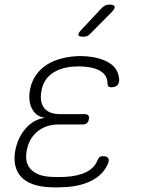

<svg xmlns="http://www.w3.org/2000/svg" viewBox="-20 -805 640 836"><path d="M499 -458Q499 -450 497 -444Q495 -438 490.5 -433.5Q486 -429 479.5 -427Q473 -425 464 -425Q460 -425 457 -426Q454 -427 452 -429Q450 -431 449 -434.5Q448 -438 448 -442Q448 -475 420.5 -493.5Q393 -512 345 -515Q334 -516 322 -516Q310 -516 299 -515Q242 -511 205 -484Q168 -457 160 -407Q152 -361 172.5 -334.5Q193 -308 244 -308H349Q360 -308 364.5 -302.5Q369 -297 367 -286Q365 -275 358.5 -269Q352 -263 341 -263H236Q180 -263 142.5 -232Q105 -201 96 -147Q87 -95 115.5 -66.5Q144 -38 201 -35Q217 -34 233.5 -34Q250 -34 266 -35Q320 -38 356 -56Q392 -74 405 -108Q407 -113 409 -116Q411 -119 413.5 -121Q416 -123 419.5 -124Q423 -125 427 -125Q436 -125 442 -123Q448 -121 451 -116.5Q454 -112 453.5 -106Q453 -100 450 -92Q430 -45 380 -19Q330 7 258 10Q242 11 225.5 11Q209 11 193 10Q153 8 122.5 -3Q92 -14 73 -34Q54 -54 47 -82.5Q40 -111 46 -147Q57 -207 93 -247Q129 -287 177 -292Q139 -296 120.5 -329.5Q102 -363 110 -411Q116 -446 133 -472.5Q150 -499 175.5 -517.5Q201 -536 234.5 -546.5Q268 -557 307 -560Q318 -561 330 -561Q342 -561 353 -560Q419 -555 457.5 -530Q496 -505 499 -458ZM374 -659Q366 -651 359 -648Q352 -645 343 -645Q324 -645 321.5 -652Q319 -659 333 -674L422 -769Q430 -777 437.5 -781Q445 -785 456 -785Q476 -785 479 -777Q482 -769 467 -753Z"/></svg>

Font: Maple Mono Thin
Style: Italic
Weight: 250
Italic angle: -10°
Monospace: yes
Designer: subframe7536
Version: Version 7.000